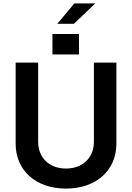

<svg xmlns="http://www.w3.org/2000/svg" viewBox="-20 -1094 774 1125"><path d="M538.7 -1074.2H415.8L315.7 -954.5H413ZM287.3 -774.9H442.8V-894.9H287.3ZM530.2 -727.3V-263.1C530.2 -171.9 466.6 -106.5 366.8 -106.5C266.7 -106.5 203.5 -171.9 203.5 -263.1V-727.3H71.7V-252.1C71.7 -95.9 188.9 11 366.8 11C544 11 661.9 -95.9 661.9 -252.1V-727.3Z"/></svg>

Font: TID UI Semi Bold
Style: Regular
Weight: 600
Designer: The TID Project Authors
Foundry: Bakken & Bæck
Version: Version 1.001;hotconv 1.0.109;makeotfexe 2.5.65596